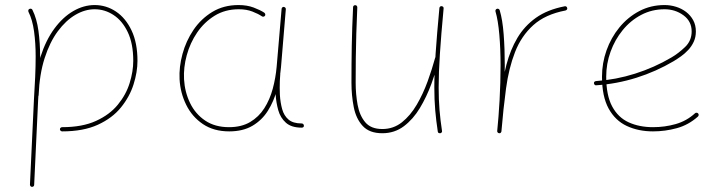

<svg xmlns="http://www.w3.org/2000/svg" viewBox="-20 -517 2866 757"><path d="M216.3 -7.3Q216.3 -3.9 219 -1.5Q221.7 1 225.1 1Q308.6 1 365.7 -25.1Q422.9 -51.3 457 -93.5Q491.2 -135.7 506.6 -184.3Q522 -232.9 522 -277.3Q522 -347.7 498.8 -396.7Q475.6 -445.8 437.3 -471.4Q398.9 -497.1 353 -497.1Q310.1 -497.1 269 -473.4Q228 -449.7 194.3 -404.1Q160.6 -358.4 139.6 -292.7Q118.7 -227.1 115.2 -142.6Q115.2 -139.2 117.4 -136.5Q119.6 -133.8 123 -133.8Q127 -133.8 129.6 -136Q132.3 -138.2 132.3 -141.6Q135.7 -224.6 156 -287.8Q176.3 -351.1 208 -393.8Q239.7 -436.5 277.3 -458.5Q314.9 -480.5 353 -480.5Q393.1 -480.5 427.7 -457.8Q462.4 -435.1 483.9 -389.9Q505.4 -344.7 505.4 -277.3Q505.4 -235.4 491.2 -189.7Q477.1 -144 444.8 -104.5Q412.6 -64.9 358.6 -40.3Q304.7 -15.6 225.1 -15.6Q221.7 -15.6 219 -13.4Q216.3 -11.2 216.3 -7.3ZM106 219.7Q109.9 219.7 112.3 217.5Q114.7 215.3 114.7 211.9L130.4 -123Q133.3 -169.9 135.7 -212.9Q138.2 -255.9 138.2 -294.4Q138.2 -347.2 131.6 -395.5Q125 -443.8 107.9 -478Q106.4 -481.4 103 -482.4Q99.6 -483.4 96.2 -481.9Q92.8 -480.5 91.8 -477.1Q90.8 -473.6 92.3 -470.2Q107.9 -439.5 114.3 -393.1Q120.6 -346.7 120.6 -294.4Q120.6 -256.3 118.7 -213.6Q116.7 -170.9 113.8 -124L98.1 210.9Q98.1 214.4 100.3 217Q102.5 219.7 106 219.7Z M1077.1 -234.4Q1073.7 -234.9 1071.3 -232.7Q1068.8 -230.5 1068.4 -227.1Q1067.4 -214.4 1066.7 -200.7Q1065.9 -187 1066.2 -172.6Q1066.4 -158.2 1066.9 -143.1Q1068.8 -112.3 1077.1 -82.5Q1085.4 -52.7 1107.2 -33.2Q1128.9 -13.7 1169.9 -13.7Q1173.8 -13.7 1176.3 -16.1Q1178.7 -18.6 1178.2 -22Q1177.7 -25.9 1175.3 -28.1Q1172.9 -30.3 1168.9 -30.3Q1135.3 -30.3 1117.4 -45.7Q1099.6 -61 1092.5 -86.7Q1085.4 -112.3 1083.5 -143.1Q1083 -157.7 1082.8 -170.9Q1082.5 -184.1 1083.3 -197.5Q1084 -210.9 1085 -225.1Q1085.4 -229 1083 -231.4Q1080.6 -233.9 1077.1 -234.4ZM882.8 -15.6Q827.6 -15.6 789.1 -41.5Q750.5 -67.4 729.5 -110.6Q708.5 -153.8 705.6 -204.6Q703.1 -251 716.3 -299.3Q729.5 -347.7 757.3 -388.7Q785.2 -429.7 826.4 -455.1Q867.7 -480.5 921.4 -480.5Q952.1 -480.5 975.3 -471.4Q998.5 -462.4 1012.7 -452.6Q1015.6 -450.7 1019.3 -451.4Q1022.9 -452.1 1024.9 -455.1Q1026.9 -458 1025.6 -461.7Q1024.4 -465.3 1021.5 -467.3Q1005.9 -477.5 980 -487.3Q954.1 -497.1 920.4 -497.1Q861.8 -497.1 817.1 -470Q772.5 -442.9 742.9 -399.2Q713.4 -355.5 699.5 -304.2Q685.5 -252.9 688 -204.6Q690.9 -150.9 714.1 -103.8Q737.3 -56.6 780 -27.8Q822.8 1 883.8 1Q938 1 975.6 -21.2Q1013.2 -43.5 1036.4 -80.6Q1059.6 -117.7 1071.8 -162.6Q1084 -207.5 1087.9 -252.4L1106.9 -480.5Q1107.4 -483.9 1105 -486.6Q1102.5 -489.3 1099.1 -489.7Q1095.7 -490.2 1093.3 -488Q1090.8 -485.8 1090.3 -482.4L1070.8 -254.4Q1066.9 -210 1055.4 -167.2Q1043.9 -124.5 1022.2 -90.3Q1000.5 -56.2 966.3 -35.9Q932.1 -15.6 882.8 -15.6Z M1729 -483.4Q1729.5 -487.8 1727.1 -490Q1724.6 -492.2 1721.7 -492.7Q1718.3 -493.2 1715.6 -491.2Q1712.9 -489.3 1712.4 -485.4Q1702.6 -380.9 1697.5 -305.9Q1692.4 -231 1692.4 -172.4Q1692.4 -123.5 1696 -81.8Q1699.7 -40 1706.1 2Q1706.5 5.9 1709.7 7.3Q1712.9 8.8 1716.3 8.3Q1719.2 7.3 1721.4 5.1Q1723.6 2.9 1722.7 -1Q1716.3 -42.5 1712.9 -83.3Q1709.5 -124 1709.5 -172.4Q1709.5 -230.5 1714.4 -304.7Q1719.2 -378.9 1729 -483.4ZM1712.4 -284.7Q1713.4 -288.6 1711.9 -291.7Q1710.4 -294.9 1706.1 -295.9Q1702.6 -296.9 1699.7 -294.7Q1696.8 -292.5 1695.8 -289.6Q1683.6 -244.6 1665.8 -195.6Q1647.9 -146.5 1623 -104Q1598.1 -61.5 1564.7 -34.9Q1531.2 -8.3 1487.3 -8.3Q1442.4 -8.3 1419.9 -35.2Q1397.5 -62 1389.9 -104Q1382.3 -146 1382.3 -190.9Q1382.3 -240.7 1382.8 -288.1Q1383.3 -335.4 1384.8 -384.5Q1386.2 -433.6 1388.7 -487.8Q1388.7 -491.7 1386.5 -494.1Q1384.3 -496.6 1380.4 -496.6Q1377 -496.6 1374.5 -494.4Q1372.1 -492.2 1372.1 -488.8Q1368.2 -407.7 1366.9 -336.4Q1365.7 -265.1 1365.7 -190.9Q1365.7 -140.1 1374.8 -94.5Q1383.8 -48.8 1410.2 -20.3Q1436.5 8.3 1487.3 8.3Q1535.6 8.3 1572.3 -19.3Q1608.9 -46.9 1635.5 -91.1Q1662.1 -135.3 1680.9 -186.5Q1699.7 -237.8 1712.4 -284.7Z M2216.3 -485.4Q2215.8 -488.8 2212.9 -491Q2210 -493.2 2206.5 -492.2Q2138.2 -479 2093 -446.8Q2047.9 -414.6 2020 -367.7Q1992.2 -320.8 1976.8 -262.2Q1961.4 -203.6 1953.9 -137.2Q1946.3 -70.8 1940.4 -0.5Q1939.9 2.9 1942.4 5.4Q1944.8 7.8 1948.2 8.3Q1952.1 8.8 1954.3 6.3Q1956.5 3.9 1957 0.5Q1964.4 -88.4 1975.1 -168Q1985.8 -247.6 2010.5 -311.3Q2035.2 -375 2082.5 -417.7Q2129.9 -460.4 2209.5 -475.6Q2212.9 -476.6 2215.1 -479.2Q2217.3 -481.9 2216.3 -485.4ZM1947.8 8.3Q1951.2 8.8 1953.9 6.6Q1956.5 4.4 1957 1Q1962.4 -51.8 1966.3 -121.1Q1970.2 -190.4 1970.2 -259.8Q1970.2 -324.2 1965.8 -381.8Q1961.4 -439.5 1950.2 -476.6Q1949.2 -480 1946 -481.7Q1942.9 -483.4 1939.5 -482.4Q1936 -481.4 1934.3 -478.3Q1932.6 -475.1 1933.6 -471.7Q1943.8 -437 1948.7 -380.4Q1953.6 -323.7 1953.6 -259.8Q1953.6 -190.9 1949.7 -122.1Q1945.8 -53.2 1940.4 -1Q1939.9 2.4 1942.1 5.1Q1944.3 7.8 1947.8 8.3Z M2600.1 -480.5Q2642.1 -480.5 2674.6 -456.8Q2707 -433.1 2707 -393.1Q2707 -356.4 2680.9 -331.5Q2654.8 -306.6 2627.4 -290.5Q2559.6 -250.5 2483.9 -226.6Q2408.2 -202.6 2329.6 -197.3Q2326.2 -196.8 2323.7 -194.6Q2321.3 -192.4 2321.8 -188.5Q2322.3 -185.1 2324.7 -182.6Q2327.1 -180.2 2330.6 -180.7Q2411.1 -186 2489 -210.4Q2566.9 -234.9 2636.2 -275.9Q2649.9 -284.2 2665 -294.9Q2680.2 -305.7 2693.6 -320.1Q2707 -334.5 2715.3 -352.5Q2723.6 -370.6 2723.6 -393.1Q2723.6 -418 2713.1 -437.3Q2702.6 -456.5 2685.1 -470Q2667.5 -483.4 2645.5 -490.2Q2623.5 -497.1 2600.1 -497.1Q2545.4 -497.1 2500.2 -473.1Q2455.1 -449.2 2422.1 -408.9Q2389.2 -368.7 2371.3 -318.4Q2353.5 -268.1 2353.5 -214.8Q2353.5 -136.7 2379.6 -89.1Q2405.8 -41.5 2451.4 -20.3Q2497.1 1 2554.7 1Q2602.5 1 2648.7 -11.7Q2694.8 -24.4 2731.9 -57.6Q2734.4 -60.1 2734.6 -63.7Q2734.9 -67.4 2732.4 -69.8Q2730.5 -72.3 2726.6 -72.5Q2722.7 -72.8 2720.2 -70.3Q2687 -40 2644 -27.8Q2601.1 -15.6 2554.7 -15.6Q2500.5 -15.6 2458.7 -34.7Q2417 -53.7 2393.6 -97.4Q2370.1 -141.1 2370.1 -214.8Q2370.1 -265.6 2387.2 -313Q2404.3 -360.4 2435.1 -398.2Q2465.8 -436 2508.1 -458.3Q2550.3 -480.5 2600.1 -480.5Z"/></svg>

Font: Mikhak VF
Style: Regular
Weight: 100
Designer: Amin Abedi
Version: Version 3.001